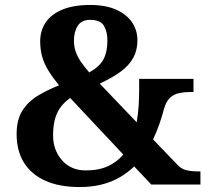

<svg xmlns="http://www.w3.org/2000/svg" viewBox="-20 -744 841 774"><path d="M301 10Q219 10 162.5 -15.5Q106 -41 76.5 -88.5Q47 -136 47 -203Q47 -262 70.5 -298.5Q94 -335 133 -358.5Q172 -382 218 -400Q192 -432 175 -459.5Q158 -487 150 -515.5Q142 -544 142 -577Q142 -621 164.5 -654Q187 -687 232 -705.5Q277 -724 343 -724Q407 -724 449.5 -704.5Q492 -685 513 -653Q534 -621 534 -582Q534 -542 517.5 -511.5Q501 -481 467.5 -456Q434 -431 382 -407L531 -251Q537 -286 539 -320Q541 -354 541 -382V-426H760V-373H744Q722 -373 701.5 -368.5Q681 -364 665.5 -350Q650 -336 641 -305Q634 -277 623 -245.5Q612 -214 597 -182L697 -78Q711 -63 731.5 -58Q752 -53 779 -53H788V0H590L521 -73Q496 -49 464 -30Q432 -11 391.5 -0.5Q351 10 301 10ZM326 -57Q379 -57 416 -74.5Q453 -92 477 -121L263 -349Q235 -329 220 -305.5Q205 -282 199.5 -255.5Q194 -229 194 -198Q194 -139 230 -98Q266 -57 326 -57ZM340 -452Q382 -476 397.5 -505.5Q413 -535 413 -581Q413 -616 399 -640Q385 -664 343 -664Q309 -664 293.5 -640Q278 -616 278 -580Q278 -557 285 -536.5Q292 -516 305.5 -496Q319 -476 340 -452Z"/></svg>

Font: Noto Serif Kannada
Style: Bold
Weight: 700
Version: Version 2.003